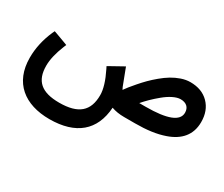

<svg xmlns="http://www.w3.org/2000/svg" viewBox="-111 -698 1445 1239"><g transform="rotate(30 611.5 -78.0)"><path d="M1073.7 -220.2C1073.7 -158.2 994.1 -127 835 -127H786.6C814 -158.7 846.2 -190.9 887.2 -224.6C927.7 -258.3 972.7 -282.2 1005.9 -282.2C1048.8 -282.2 1073.7 -259.8 1073.7 -220.2ZM335.9 252.9C531.2 252.4 641.1 160.6 652.8 -15.1C680.7 -4.9 712.4 0 747.6 0H828.6C914.1 0 984.4 -8.8 1046.9 -30.8C1137.7 -62.5 1194.3 -122.6 1194.3 -220.2C1194.3 -277.3 1177.2 -322.8 1143.1 -357.4C1108.9 -392.1 1063 -409.2 1005.9 -409.2C984.4 -409.2 961.9 -405.3 939 -397.5C892.1 -381.3 855 -357.9 813 -323.2C771 -288.1 743.7 -259.8 711.4 -222.7C695.3 -204.1 683.1 -189.5 674.8 -179.2C666.5 -168.9 658.7 -157.7 650.4 -146.5C647.9 -150.4 645 -156.7 641.6 -164.6L602.1 -268.1L594.2 -289.1L574.7 -278.3L501 -237.3L484.4 -228L492.7 -211.4C526.4 -143.6 543 -88.4 543 -45.4C543 73.7 479.5 129.4 337.4 129.4C204.6 129.4 146 77.1 146 -36.6C146 -82 158.7 -135.7 183.6 -197.3L191.4 -215.8L172.4 -223.1L99.6 -250L82.5 -255.9L74.7 -239.3C43.9 -169.4 28.3 -99.1 28.3 -28.3C28.3 157.7 150.4 252.9 335.9 252.9Z"/></g></svg>

Font: Samim
Style: Bold
Weight: 700
Foundry: DejaVu fonts team - Redesigned by Saber Rastikerdar
Version: Version 4.0.5